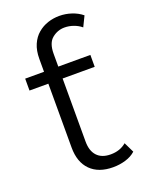

<svg xmlns="http://www.w3.org/2000/svg" viewBox="-142 -820 693 898"><g transform="rotate(-20 204.5 -371.0)"><path d="M263.3 4.7Q191 4.7 151 -35.4Q111.1 -75.5 111.1 -148.4V-589.5Q111.1 -631 124.2 -661Q137.3 -690.9 159.7 -709.7Q182 -728.6 209.6 -737.7Q237.3 -746.8 267 -746.8Q297.7 -746.8 327.2 -737.1Q356.8 -727.4 379.4 -708.9L354.5 -657.9Q338.2 -671.7 316.1 -679.6Q294 -687.5 271.4 -687.5Q237 -687.5 209.6 -665.2Q182.1 -643 182.1 -589.4V-152.2Q182.1 -105.7 205.4 -80.7Q228.7 -55.7 272.8 -55.7Q319.7 -55.7 350.9 -82.6L375.6 -31.7Q355.4 -13.3 325.6 -4.3Q295.8 4.7 263.3 4.7ZM17.3 -466.3V-525.5H341.8V-466.3Z"/></g></svg>

Font: Montserrat Thin
Style: Regular
Weight: 100
Designer: Julieta Ulanovsky
Foundry: Julieta Ulanovsky
Version: Version 9.000